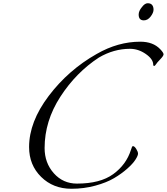

<svg xmlns="http://www.w3.org/2000/svg" viewBox="-20 -1144 1032 1188"><path d="M928 -744Q928 -778 882 -810Q836 -842 784 -842Q684 -842 592 -788Q451 -696 353.5 -545.5Q256 -395 256 -228Q256 -136 313 -72Q370 -8 456 -8Q600 -8 680.5 -66.5Q761 -125 790 -216Q797 -240 802 -240Q812 -240 823 -222.5Q834 -205 834 -193Q834 -181 818 -156Q802 -131 767 -100Q732 -69 685.5 -41.5Q639 -14 569 5Q499 24 422 24Q309 24 234.5 -49.5Q160 -123 160 -234Q160 -390 281.5 -550.5Q403 -711 578 -810Q710 -886 848 -886Q927 -886 971 -840Q992 -818 992 -808Q992 -798 971.5 -777Q951 -756 945 -746Q939 -736 933.5 -736Q928 -736 928 -744ZM838 -1054Q838 -1076 858 -1100Q876 -1124 894 -1124Q912 -1124 921 -1113.5Q930 -1103 930 -1084Q930 -1065 912 -1041.5Q894 -1018 870 -1018Q838 -1018 838 -1054Z"/></svg>

Font: Miama
Style: Regular
Weight: 400
Italic angle: 16.5°
Designer: Linus Romer
Foundry: Linus Romer
Version: 0.32